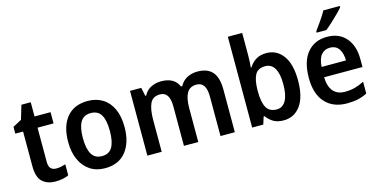

<svg xmlns="http://www.w3.org/2000/svg" viewBox="-75 -1154 3061 1552"><g transform="rotate(-15 1455.0 -378.0)"><path d="M266 -90Q286 -90 305.5 -94Q325 -98 344 -104V-12Q324 -2 294.5 4Q265 10 233 10Q165 10 124 -27.5Q83 -65 83 -160V-448H18V-505L91 -544L126 -661H204V-542H338V-448H204V-161Q204 -90 266 -90Z M885 -272Q885 -143 824 -66.5Q763 10 648 10Q576 10 523.5 -24.5Q471 -59 442 -122.5Q413 -186 413 -272Q413 -404 474.5 -478Q536 -552 650 -552Q720 -552 773 -520Q826 -488 855.5 -425Q885 -362 885 -272ZM536 -272Q536 -183 563 -137Q590 -91 650 -91Q709 -91 735.5 -137Q762 -183 762 -272Q762 -361 735.5 -406Q709 -451 649 -451Q590 -451 563 -406Q536 -361 536 -272Z M1569 -552Q1652 -552 1693.5 -505Q1735 -458 1735 -356V0H1615V-330Q1615 -452 1535 -452Q1478 -452 1453.5 -409Q1429 -366 1429 -283V0H1309V-330Q1309 -452 1229 -452Q1168 -452 1145.5 -403.5Q1123 -355 1123 -266V0H1003V-542H1097L1112 -471H1119Q1141 -514 1180.5 -533Q1220 -552 1264 -552Q1375 -552 1410 -470H1421Q1444 -513 1483.5 -532.5Q1523 -552 1569 -552Z M2000 -573Q2000 -547 1998.5 -519Q1997 -491 1995 -471H2000Q2023 -508 2058 -530Q2093 -552 2145 -552Q2232 -552 2284.5 -480.5Q2337 -409 2337 -272Q2337 -135 2284.5 -62.5Q2232 10 2143 10Q2091 10 2057.5 -10Q2024 -30 2000 -63H1993L1973 0H1880V-760H2000ZM2110 -452Q2048 -452 2024.5 -409Q2001 -366 2000 -284V-269Q2000 -180 2025 -135Q2050 -90 2112 -90Q2160 -90 2187 -136Q2214 -182 2214 -274Q2214 -363 2187 -407.5Q2160 -452 2110 -452Z M2653 -552Q2754 -552 2811 -486Q2868 -420 2868 -308V-242H2547Q2549 -165 2583 -125Q2617 -85 2680 -85Q2726 -85 2763.5 -95Q2801 -105 2842 -126V-27Q2805 -8 2765 1Q2725 10 2673 10Q2557 10 2491.5 -62Q2426 -134 2426 -267Q2426 -406 2487 -479Q2548 -552 2653 -552ZM2653 -461Q2608 -461 2580.5 -428.5Q2553 -396 2549 -328H2753Q2753 -386 2728.5 -423.5Q2704 -461 2653 -461ZM2819 -756Q2804 -737 2776 -709Q2748 -681 2717.5 -653Q2687 -625 2663 -606H2582V-618Q2606 -651 2634.5 -691.5Q2663 -732 2681 -766H2819Z"/></g></svg>

Font: Noto Sans Tamil SemiCondensed SemiBold
Style: Regular
Weight: 600
Width: 4
Designer: Jelle Bosma - Monotype Design Team
Foundry: Monotype Imaging Inc.
Version: Version 2.004; ttfautohint (v1.8.4.7-5d5b)